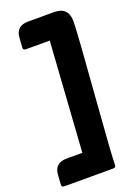

<svg xmlns="http://www.w3.org/2000/svg" viewBox="-184 -808 756 1062"><g transform="rotate(-20 193.5 -277.5)"><path d="M278 -740Q362 -740 362 -655Q362 -600 329 -178Q306 115 306 170Q306 185 290 185H3Q-13 185 -13 171L-9 112Q-4 45 67 45H159L202 -600H62Q46 -600 46 -614L50 -673Q55 -740 126 -740Z"/></g></svg>

Font: PoetsenOne
Style: Regular
Weight: 400
Designer: Rodrigo Fuenzalida, Pablo Impallari
Foundry: Pablo Impallari, Rodrigo Fuenzalida
Version: Version 1.000